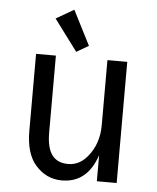

<svg xmlns="http://www.w3.org/2000/svg" viewBox="-53 -792 693 848"><g transform="rotate(5 293.0 -368.0)"><path d="M495.1 0H407.2V-115.7Q365.7 9.8 252.4 9.8Q183.1 9.8 135.3 -44.9Q90.8 -95.7 90.8 -195.8V-537.1H178.7V-195.8Q178.7 -127 203.6 -95.2Q227.1 -64.9 273.9 -64.9Q323.2 -64.9 358.4 -106.9Q407.2 -165 407.2 -248V-537.1H495.1ZM242.2 -746.1 320.3 -592.8 266.6 -561.5 163.1 -700.2Z"/></g></svg>

Font: Consola Mono
Style: Book
Weight: 400
Monospace: yes
Designer: Wojciech Kalinowski "wmk69" (wmk69@o2.pl)
Foundry: Wojciech Kalinowski "wmk69" (wmk69@o2.pl)
Version: Version 2.1.0